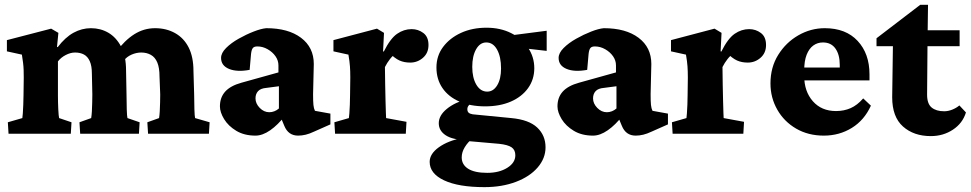

<svg xmlns="http://www.w3.org/2000/svg" viewBox="-20 -558 4050 801"><path d="M15.6 0 12.7 -47.9 73.2 -65.4Q74.2 -69.3 75.2 -85Q76.2 -100.6 77.1 -121.1Q78.1 -141.6 78.1 -161.1L79.1 -234.4Q79.1 -252 78.6 -266.6Q78.1 -281.2 76.2 -296.4Q74.2 -311.5 71.3 -330.1L8.8 -343.8V-390.6L193.4 -438.5L223.6 -420.9L217.8 -362.3L220.7 -361.3Q252 -402.3 286.6 -421.4Q321.3 -440.4 359.4 -440.4Q399.4 -440.4 432.1 -421.4Q464.8 -402.3 485.4 -363.3Q505.9 -324.2 505.9 -263.7L507.8 -163.1Q507.8 -131.8 508.8 -102.1Q509.8 -72.3 511.7 -65.4L562.5 -47.9L559.6 0H314.5L311.5 -47.9L360.4 -65.4Q362.3 -76.2 363.3 -93.8Q364.3 -111.3 364.7 -130.9Q365.2 -150.4 365.2 -164.1L363.3 -251Q363.3 -283.2 354.5 -302.7Q345.7 -322.3 330.1 -330.6Q314.5 -338.9 293 -338.9Q274.4 -338.9 254.4 -328.6Q234.4 -318.4 221.7 -301.8V-159.2Q221.7 -131.8 223.1 -102.5Q224.6 -73.2 226.6 -65.4L278.3 -47.9L275.4 0ZM597.7 0 594.7 -47.9 643.6 -65.4Q645.5 -76.2 646.5 -93.8Q647.5 -111.3 647.9 -130.9Q648.4 -150.4 648.4 -164.1L645.5 -238.3Q645.5 -275.4 636.2 -297.4Q627 -319.3 609.4 -329.1Q591.8 -338.9 569.3 -338.9Q548.8 -338.9 528.8 -330.1Q508.8 -321.3 497.1 -305.7L463.9 -340.8Q500 -389.6 540 -415Q580.1 -440.4 627 -440.4Q673.8 -440.4 710.4 -419.9Q747.1 -399.4 767.1 -359.9Q787.1 -320.3 787.1 -261.7L790 -163.1Q790 -131.8 791 -102.1Q792 -72.3 793.9 -65.4L854.5 -47.9L851.6 0Z M1045.9 7.8Q999 7.8 965.8 -12.2Q932.6 -32.2 915 -61Q897.5 -89.8 897.5 -114.3Q897.5 -151.4 919.4 -175.8Q941.4 -200.2 987.3 -212.9L1141.6 -255.9V-285.2Q1141.6 -305.7 1129.4 -323.2Q1117.2 -340.8 1096.7 -352.5Q1076.2 -364.3 1053.7 -364.3Q1040 -364.3 1034.7 -357.4Q1029.3 -350.6 1027.3 -333L1021.5 -266.6Q968.8 -256.8 935.5 -270.5Q902.3 -284.2 902.3 -316.4Q902.3 -336.9 923.3 -357.9Q944.3 -378.9 975.6 -396.5Q1006.8 -414.1 1038.1 -426.3Q1069.3 -438.5 1090.8 -440.4Q1182.6 -440.4 1235.8 -400.4Q1289.1 -360.4 1289.1 -291L1286.1 -165Q1286.1 -134.8 1287.6 -120.1Q1289.1 -105.5 1293.9 -95.7L1358.4 -84V-39.1L1290 -8.8Q1271.5 0 1255.4 3.9Q1239.3 7.8 1223.6 7.8Q1182.6 7.8 1166 -33.2L1146.5 -80.1L1168.9 -75.2Q1139.6 -37.1 1107.4 -14.6Q1075.2 7.8 1045.9 7.8ZM1103.5 -89.8Q1114.3 -89.8 1124.5 -93.8Q1134.8 -97.7 1143.6 -105.5V-198.2L1091.8 -191.4Q1067.4 -189.5 1056.6 -177.7Q1045.9 -166 1045.9 -147.5Q1045.9 -126 1063.5 -107.9Q1081.1 -89.8 1103.5 -89.8Z M1377.9 0 1375 -47.9 1435.5 -65.4Q1436.5 -69.3 1437.5 -85Q1438.5 -100.6 1439.5 -121.6Q1440.4 -142.6 1440.4 -161.1L1441.4 -234.4Q1441.4 -261.7 1439.9 -281.7Q1438.5 -301.8 1433.6 -330.1L1371.1 -343.8V-390.6L1552.7 -438.5L1582 -420.9L1578.1 -343.8L1581.1 -342.8Q1608.4 -397.5 1636.7 -417Q1665 -436.5 1697.3 -436.5Q1724.6 -436.5 1746.1 -420.4Q1767.6 -404.3 1767.6 -370.1Q1767.6 -336.9 1744.6 -316.9Q1721.7 -296.9 1691.4 -296.9Q1666 -296.9 1646.5 -305.7Q1627 -314.5 1602.5 -338.9L1633.8 -336.9Q1619.1 -327.1 1606.9 -311.5Q1594.7 -295.9 1585.9 -278.3L1586.9 -205.1Q1587.9 -166 1588.4 -136.2Q1588.9 -106.4 1589.8 -88.4Q1590.8 -70.3 1590.8 -65.4L1675.8 -49.8L1672.9 0Z M2001 222.7Q1892.6 222.7 1832.5 194.3Q1772.5 166 1772.5 117.2Q1772.5 84 1810.5 56.6Q1848.6 29.3 1908.2 17.6L1951.2 19.5Q1931.6 35.2 1918.9 56.2Q1906.2 77.1 1906.2 98.6Q1906.2 128.9 1933.1 146Q1960 163.1 2012.7 163.1Q2062.5 163.1 2096.2 142.1Q2129.9 121.1 2129.9 89.8Q2129.9 67.4 2114.3 56.6Q2098.6 45.9 2062.5 42L1928.7 30.3L1921.9 25.4Q1868.2 25.4 1839.4 6.3Q1810.5 -12.7 1810.5 -43.9Q1810.5 -76.2 1843.8 -103.5Q1877 -130.9 1933.6 -146.5L1950.2 -130.9Q1941.4 -125 1935.5 -118.2Q1929.7 -111.3 1929.7 -102.5Q1929.7 -92.8 1935.1 -87.9Q1940.4 -83 1952.1 -81.1L2113.3 -65.4Q2186.5 -58.6 2221.2 -25.9Q2255.9 6.8 2255.9 56.6Q2255.9 102.5 2223.1 140.6Q2190.4 178.7 2132.3 200.7Q2074.2 222.7 2001 222.7ZM2003.9 -114.3Q1942.4 -114.3 1896.5 -134.3Q1850.6 -154.3 1825.7 -190.9Q1800.8 -227.5 1800.8 -276.4Q1800.8 -325.2 1828.6 -362.3Q1856.4 -399.4 1903.3 -420.9Q1950.2 -442.4 2009.8 -442.4Q2067.4 -442.4 2112.3 -419.9Q2157.2 -397.5 2183.1 -358.9Q2209 -320.3 2209 -273.4Q2209 -226.6 2183.1 -190.4Q2157.2 -154.3 2111.3 -134.3Q2065.4 -114.3 2003.9 -114.3ZM2012.7 -175.8Q2038.1 -175.8 2054.2 -202.1Q2070.3 -228.5 2070.3 -272.5Q2070.3 -321.3 2053.7 -351.1Q2037.1 -380.9 2008.8 -380.9Q1982.4 -380.9 1966.3 -352.5Q1950.2 -324.2 1950.2 -279.3Q1950.2 -233.4 1967.3 -204.6Q1984.4 -175.8 2012.7 -175.8ZM2260.7 -345.7 2124 -361.3 2101.6 -409.2 2260.7 -429.7Z M2454.1 7.8Q2407.2 7.8 2374 -12.2Q2340.8 -32.2 2323.2 -61Q2305.7 -89.8 2305.7 -114.3Q2305.7 -151.4 2327.6 -175.8Q2349.6 -200.2 2395.5 -212.9L2549.8 -255.9V-285.2Q2549.8 -305.7 2537.6 -323.2Q2525.4 -340.8 2504.9 -352.5Q2484.4 -364.3 2461.9 -364.3Q2448.2 -364.3 2442.9 -357.4Q2437.5 -350.6 2435.5 -333L2429.7 -266.6Q2377 -256.8 2343.8 -270.5Q2310.5 -284.2 2310.5 -316.4Q2310.5 -336.9 2331.5 -357.9Q2352.5 -378.9 2383.8 -396.5Q2415 -414.1 2446.3 -426.3Q2477.5 -438.5 2499 -440.4Q2590.8 -440.4 2644 -400.4Q2697.3 -360.4 2697.3 -291L2694.3 -165Q2694.3 -134.8 2695.8 -120.1Q2697.3 -105.5 2702.1 -95.7L2766.6 -84V-39.1L2698.2 -8.8Q2679.7 0 2663.6 3.9Q2647.5 7.8 2631.8 7.8Q2590.8 7.8 2574.2 -33.2L2554.7 -80.1L2577.1 -75.2Q2547.9 -37.1 2515.6 -14.6Q2483.4 7.8 2454.1 7.8ZM2511.7 -89.8Q2522.5 -89.8 2532.7 -93.8Q2543 -97.7 2551.8 -105.5V-198.2L2500 -191.4Q2475.6 -189.5 2464.8 -177.7Q2454.1 -166 2454.1 -147.5Q2454.1 -126 2471.7 -107.9Q2489.3 -89.8 2511.7 -89.8Z M2786.1 0 2783.2 -47.9 2843.8 -65.4Q2844.7 -69.3 2845.7 -85Q2846.7 -100.6 2847.7 -121.6Q2848.6 -142.6 2848.6 -161.1L2849.6 -234.4Q2849.6 -261.7 2848.1 -281.7Q2846.7 -301.8 2841.8 -330.1L2779.3 -343.8V-390.6L2960.9 -438.5L2990.2 -420.9L2986.3 -343.8L2989.3 -342.8Q3016.6 -397.5 3044.9 -417Q3073.2 -436.5 3105.5 -436.5Q3132.8 -436.5 3154.3 -420.4Q3175.8 -404.3 3175.8 -370.1Q3175.8 -336.9 3152.8 -316.9Q3129.9 -296.9 3099.6 -296.9Q3074.2 -296.9 3054.7 -305.7Q3035.2 -314.5 3010.7 -338.9L3042 -336.9Q3027.3 -327.1 3015.1 -311.5Q3002.9 -295.9 2994.1 -278.3L2995.1 -205.1Q2996.1 -166 2996.6 -136.2Q2997.1 -106.4 2998 -88.4Q2999 -70.3 2999 -65.4L3084 -49.8L3081.1 0Z M3417 7.8Q3351.6 7.8 3301.3 -21.5Q3251 -50.8 3222.7 -100.6Q3194.3 -150.4 3194.3 -210Q3194.3 -277.3 3226.6 -329.1Q3258.8 -380.9 3310.5 -410.6Q3362.3 -440.4 3420.9 -440.4Q3508.8 -440.4 3558.1 -387.2Q3607.4 -334 3607.4 -248V-222.7H3322.3V-276.4H3501L3483.4 -249V-287.1Q3483.4 -330.1 3465.3 -355.5Q3447.3 -380.9 3413.1 -380.9Q3390.6 -380.9 3373 -368.2Q3355.5 -355.5 3345.2 -329.6Q3335 -303.7 3335 -263.7V-241.2Q3335 -176.8 3371.1 -135.7Q3407.2 -94.7 3467.8 -94.7Q3501 -94.7 3528.8 -106.9Q3556.6 -119.1 3581.1 -147.5L3613.3 -117.2Q3585.9 -56.6 3533.7 -24.4Q3481.4 7.8 3417 7.8Z M4009.8 -88.9Q3996.1 -43.9 3955.6 -17.1Q3915 9.8 3863.3 9.8Q3792 9.8 3747.1 -30.3Q3702.1 -70.3 3702.1 -152.3L3705.1 -365.2H3636.7V-398.4L3819.3 -538.1H3851.6L3849.6 -391.6L3847.7 -163.1Q3847.7 -125 3866.7 -109.4Q3885.7 -93.8 3918.9 -93.8Q3935.5 -93.8 3952.6 -100.6Q3969.7 -107.4 3982.4 -118.2ZM3801.8 -365.2V-431.6H3983.4V-365.2Z"/></svg>

Font: Crimson Pro ExtraBold
Style: Regular
Weight: 800
Designer: Jacques Le Bailly
Foundry: Baron von Fonthausen
Version: Version 1.003